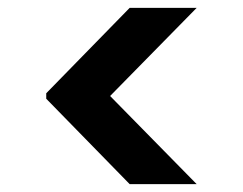

<svg xmlns="http://www.w3.org/2000/svg" viewBox="-20 -516 619 490"><path d="M482 -46H311L98 -264V-278L311 -496H482L261 -271Z"/></svg>

Font: DM Sans 28pt
Style: Bold
Weight: 700
Version: Version 4.004;gftools[0.9.30]